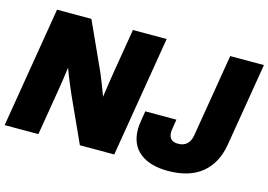

<svg xmlns="http://www.w3.org/2000/svg" viewBox="-100 -917 1561 1117"><g transform="rotate(15 680.5 -358.5)"><path d="M-3.4 0 117.2 -727.5H324.2L454.1 -441.9Q463.4 -421.4 477.8 -384.3Q492.2 -347.2 506.8 -307.6Q513.2 -352.1 519.3 -393.6Q525.4 -435.1 529.8 -460.9L574.2 -727.5H777.3L656.7 0H449.7L328.6 -265.6Q317.4 -290.5 300.8 -330.3Q284.2 -370.1 266.6 -417.5Q260.3 -368.2 253.9 -327.9Q247.6 -287.6 243.7 -265.6L199.7 0ZM981.9 11.7Q872.6 11.7 812 -37.4Q751.5 -86.4 751.5 -178.7Q751.5 -187 752.4 -198Q753.4 -209 756.6 -230Q759.8 -251 766.1 -289.1H953.6Q948.2 -255.9 945.8 -240.2Q943.4 -224.6 942.9 -219Q942.4 -213.4 942.4 -210.4Q942.4 -156.2 998.5 -156.2Q1065.4 -156.2 1077.6 -229.5L1160.2 -727.5H1363.3L1279.8 -225.6Q1260.7 -111.3 1185.5 -49.8Q1110.4 11.7 981.9 11.7Z"/></g></svg>

Font: Inter Display Black
Style: Italic
Weight: 900
Italic angle: -9.39999°
Designer: Rasmus Andersson
Foundry: rsms
Version: Version 4.000;git-a52131595